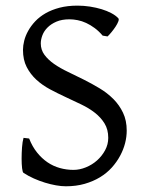

<svg xmlns="http://www.w3.org/2000/svg" viewBox="-20 -650 516 685"><path d="M432.1 -184.1Q432.1 -162.1 426.3 -139.2Q420.4 -116.2 408.4 -94Q396.5 -71.8 378.7 -52Q360.8 -32.2 336.7 -17.6Q312.5 -2.9 282 5.9Q251.5 14.6 214.8 14.6Q198.7 14.6 179.7 11.2Q160.6 7.8 140.6 1.7Q120.6 -4.4 100.8 -13.2Q81.1 -22 64 -33.2Q60.5 -35.2 58.8 -49.8Q57.1 -64.5 57.1 -84.2Q57.1 -104 58.6 -124.5Q60.1 -145 64 -158.2L84 -155.8Q95.2 -127 112.1 -106Q128.9 -85 149.4 -71Q169.9 -57.1 193.6 -50.5Q217.3 -43.9 242.2 -43.9Q264.2 -43.9 286.4 -53Q308.6 -62 326.2 -77.6Q343.8 -93.3 355 -114Q366.2 -134.8 366.2 -158.2Q366.2 -188 353 -209.5Q339.8 -231 318.6 -247.6Q297.4 -264.2 270 -277.3Q242.7 -290.5 214.1 -303.7Q185.5 -316.9 158.2 -331.5Q130.9 -346.2 109.6 -365.7Q88.4 -385.3 75.2 -410.9Q62 -436.5 62 -472.2Q62 -487.3 66.4 -504.9Q70.8 -522.5 80.6 -540Q90.3 -557.6 105.7 -574Q121.1 -590.3 142.8 -602.8Q164.6 -615.2 192.9 -622.6Q221.2 -629.9 256.8 -629.9Q278.8 -629.9 301 -626.5Q323.2 -623 342.5 -617.2Q361.8 -611.3 377.4 -603Q393.1 -594.7 401.9 -585Q405.3 -582 402.1 -573.5Q398.9 -564.9 392.3 -554.9Q385.7 -544.9 377.7 -535.2Q369.6 -525.4 363.8 -520L346.2 -522.9Q332.5 -539.1 317.6 -550Q302.7 -561 287.4 -568.1Q272 -575.2 256.8 -578.1Q241.7 -581.1 228 -581.1Q200.7 -581.1 181.4 -572.8Q162.1 -564.5 149.7 -552Q137.2 -539.6 131.3 -524.2Q125.5 -508.8 125.5 -495.1Q125.5 -472.2 138.7 -454.3Q151.9 -436.5 173.3 -421.6Q194.8 -406.7 222.4 -393.6Q250 -380.4 278.8 -366Q307.6 -351.6 335.2 -335Q362.8 -318.4 384.3 -296.9Q405.8 -275.4 418.9 -247.8Q432.1 -220.2 432.1 -184.1Z"/></svg>

Font: Noto Serif Devanagari
Style: Regular
Weight: 400
Designer: Monotype Design Team
Foundry: Monotype Imaging Inc.
Version: Version 1.01